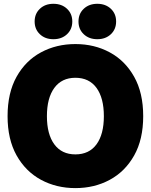

<svg xmlns="http://www.w3.org/2000/svg" viewBox="-20 -969 786 1001"><path d="M373 11.7Q273.9 11.7 193.6 -31.7Q113.3 -75.2 66.4 -158.9Q19.5 -242.7 19.5 -363.3Q19.5 -484.9 66.4 -568.8Q113.3 -652.8 193.6 -696Q273.9 -739.3 373 -739.3Q472.2 -739.3 552.2 -696Q632.3 -652.8 679.4 -568.8Q726.6 -484.9 726.6 -363.3Q726.6 -242.2 679.4 -158.4Q632.3 -74.7 552.2 -31.5Q472.2 11.7 373 11.7ZM373 -164.1Q444.8 -164.1 483.2 -216.6Q521.5 -269 521.5 -363.3Q521.5 -458 483.2 -510.7Q444.8 -563.5 373 -563.5Q301.8 -563.5 263.2 -510.7Q224.6 -458 224.6 -363.3Q224.6 -269 263.2 -216.6Q301.8 -164.1 373 -164.1ZM487.3 -764.6Q444.3 -764.6 416.7 -790.5Q389.2 -816.4 389.2 -856.9Q389.2 -897.5 416.7 -923.3Q444.3 -949.2 487.3 -949.2Q530.3 -949.2 557.9 -923.3Q585.4 -897.5 585.4 -856.9Q585.4 -816.4 557.9 -790.5Q530.3 -764.6 487.3 -764.6ZM258.3 -764.6Q215.3 -764.6 188 -790.5Q160.6 -816.4 160.6 -856.9Q160.6 -897.5 188 -923.3Q215.3 -949.2 258.3 -949.2Q301.8 -949.2 329.3 -923.3Q356.9 -897.5 356.9 -856.9Q356.9 -816.4 329.3 -790.5Q301.8 -764.6 258.3 -764.6Z"/></svg>

Font: Inter Display Black
Style: Regular
Weight: 900
Designer: Rasmus Andersson
Foundry: rsms
Version: Version 4.000;git-a52131595